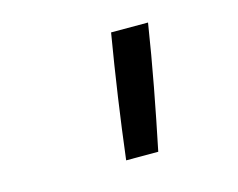

<svg xmlns="http://www.w3.org/2000/svg" viewBox="-59 -856 617 497"><g transform="rotate(-15 250.0 -607.0)"><path d="M224 -442Q234 -524 246 -606.5Q258 -689 272 -772H371Q358 -689 342.5 -606.5Q327 -524 310 -442Z"/></g></svg>

Font: Iosevka SS04 Medium Oblique
Style: Regular
Weight: 500
Italic angle: -9°
Monospace: yes
Designer: Belleve Invis
Foundry: Belleve Invis
Version: Version 19.0.0; ttfautohint (v1.8.4)